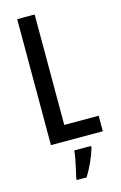

<svg xmlns="http://www.w3.org/2000/svg" viewBox="-139 -772 661 1051"><g transform="rotate(-15 191.5 -246.5)"><path d="M72 0V-714H171V-88H366V0ZM283 71Q272 108 253.5 148.5Q235 189 215 221H159V210Q163 192 169.5 164.5Q176 137 181 109Q186 81 188 61H283Z"/></g></svg>

Font: Noto Sans Sinhala ExtraCondensed Medium
Style: Regular
Weight: 500
Width: 2
Designer: Jelle Bosma - Monotype Design Team
Foundry: Monotype Imaging Inc.
Version: Version 2.006; ttfautohint (v1.8.4.7-5d5b)